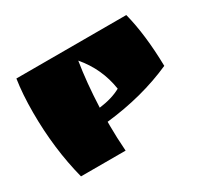

<svg xmlns="http://www.w3.org/2000/svg" viewBox="-108 -660 881 820"><g transform="rotate(-30 332.5 -250.0)"><path d="M294 -125Q294 -68 299 0H79Q38 -159 38 -338Q38 -429 49 -500H591Q620 -387 623 -231Q475 -165 294 -145ZM295 -214Q359 -222 402 -246Q386 -352 316 -434Q300 -335 295 -214Z"/></g></svg>

Font: Ruslan Display
Style: Regular
Weight: 400
Version: Version 1.001